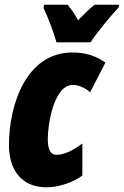

<svg xmlns="http://www.w3.org/2000/svg" viewBox="-20 -786 527 816"><path d="M220 -606H365C388 -643 452 -721 484 -754L487 -766H382C364 -752 341 -730 312 -700C297 -728 281 -750 267 -766H168L165 -752C186 -708 208 -649 220 -606ZM177 10C234 10 294 -13 330 -40V-176C287 -144 250 -128 220 -128C195 -128 183 -151 183 -195C183 -259 209 -425 290 -425C314 -425 343 -412 363 -394L428 -520C387 -549 343 -563 288 -563C89 -563 18 -336 18 -170C18 -60 75 10 177 10Z"/></svg>

Font: Noto Sans ExtraCondensed Black
Style: Italic
Weight: 900
Width: 2
Italic angle: -12°
Designer: Monotype Design Team
Foundry: Monotype Imaging Inc.
Version: Version 2.013